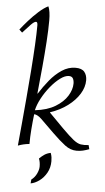

<svg xmlns="http://www.w3.org/2000/svg" viewBox="-65 -830 599 1093"><g transform="rotate(5 234.5 -283.5)"><path d="M463 -23 469 0Q450 7 433.5 11Q417 15 397 15Q362 15 330.5 -9Q299 -33 258 -73Q207 -124 182 -147.5Q157 -171 139 -171Q134 -130 130.5 -85Q127 -40 127 0Q94 3 62 15Q67 -36 73.5 -107.5Q80 -179 87 -259Q94 -339 100 -418Q106 -497 109.5 -564.5Q113 -632 113 -676Q113 -696 104 -696Q94 -696 75 -676.5Q56 -657 30 -628L13 -644Q31 -667 57 -696.5Q83 -726 112 -752Q141 -778 166 -790Q172 -777 175 -756.5Q178 -736 178 -711Q178 -657 173.5 -588.5Q169 -520 162 -444Q155 -368 147 -290H149Q174 -330 205 -368Q236 -406 273 -430.5Q310 -455 351 -455Q387 -455 402 -436.5Q417 -418 417 -389Q417 -350 393.5 -311.5Q370 -273 327.5 -241Q285 -209 228 -190V-188L309 -106Q351 -64 375 -45Q399 -26 418 -23Q437 -20 463 -23ZM317 -405Q295 -405 267.5 -384.5Q240 -364 213.5 -331.5Q187 -299 167.5 -262.5Q148 -226 141 -194Q211 -202 256.5 -229.5Q302 -257 324.5 -293.5Q347 -330 347 -364Q347 -382 340.5 -393.5Q334 -405 317 -405ZM153 223 155 201Q175 186 185.5 163.5Q196 141 196 123Q196 97 188 78Q203 63 217.5 53.5Q232 44 252 40Q257 53 258.5 64.5Q260 76 260 87Q260 124 243.5 153.5Q227 183 202 201Q177 219 153 223Z"/></g></svg>

Font: Bona Nova SC
Style: Italic
Weight: 400
Italic angle: -4°
Designer: Mateusz Machalski
Foundry: Capitalics
Version: Version 4.001; ttfautohint (v1.8.4.7-5d5b)